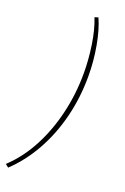

<svg xmlns="http://www.w3.org/2000/svg" viewBox="-225 -782 657 1009"><g transform="rotate(20 104.0 -278.0)"><path d="M-36 174 -54 160Q17 94 66.5 1Q116 -92 142 -202Q168 -312 168 -428Q168 -503 156 -583.5Q144 -664 120 -724L140 -730Q166 -672 181 -588.5Q196 -505 196 -422Q196 -300 168 -189.5Q140 -79 88 13.5Q36 106 -36 174Z"/></g></svg>

Font: Source Sans 3
Style: Italic
Weight: 200
Italic angle: -11°
Designer: Paul D. Hunt
Foundry: Adobe
Version: Version 3.046;hotconv 1.0.118;makeotfexe 2.5.65603